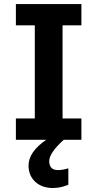

<svg xmlns="http://www.w3.org/2000/svg" viewBox="-20 -696 481 956"><path d="M385.3 0H59.1V-106H153.3V-569.8H59.1V-675.8H385.3V-569.8H291.5V-106H385.3ZM244.1 240.2Q189 240.2 155.5 209.2Q122.1 178.2 122.1 127.9Q122.1 61 210 0H297.4Q225.1 65.4 225.1 106Q225.1 150.9 269 150.9Q291 150.9 320.3 142.1V224.1Q280.3 240.2 244.1 240.2Z"/></svg>

Font: Cadman
Style: Bold
Weight: 700
Designer: Paul James MIller
Foundry: High-Logic / Made with FontCreator
Version: Version 2.114;March 28, 2021;FontCreator 13.0.0.2683 64-bit